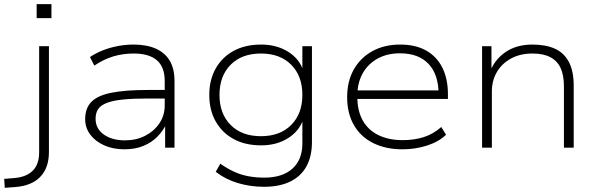

<svg xmlns="http://www.w3.org/2000/svg" viewBox="-89 -709 2876 922"><path d="M87 -622V-689H158V-622ZM-66 193 -69 150 -20 146Q38 141 68.5 110.5Q99 80 99 22V-487H146V20Q146 59 135.5 89Q125 119 104 140.5Q83 162 53.5 174Q24 186 -14 189Z M508 8Q454 8 411.5 -11Q369 -30 344.5 -62.5Q320 -95 320 -137Q320 -189 349.5 -219.5Q379 -250 445 -263.5Q511 -277 620 -277H715V-236H623Q549 -236 500.5 -231Q452 -226 423 -214.5Q394 -203 382 -184.5Q370 -166 370 -139Q370 -91 409.5 -63Q449 -35 511 -35Q565 -35 608 -57Q651 -79 676.5 -117Q702 -155 702 -202V-320Q702 -387 664.5 -419.5Q627 -452 553 -452Q501 -452 454.5 -438Q408 -424 364 -394L343 -435Q371 -454 405.5 -467.5Q440 -481 477.5 -488Q515 -495 552 -495Q614 -495 658 -476Q702 -457 725.5 -418.5Q749 -380 749 -320V0H704V-117H711Q696 -83 668 -54Q640 -25 600 -8.5Q560 8 508 8Z M1179 188Q1113 188 1053 170Q993 152 947 116L969 77Q1003 101 1036 116Q1069 131 1105 137.5Q1141 144 1180 144Q1267 144 1315 101Q1363 58 1363 -20V-139H1368Q1350 -81 1295 -46Q1240 -11 1165 -11Q1089 -11 1033.5 -41Q978 -71 947 -125.5Q916 -180 916 -253Q916 -326 947 -380.5Q978 -435 1033.5 -465Q1089 -495 1165 -495Q1240 -495 1295.5 -460Q1351 -425 1369 -365H1363V-487H1409V-27Q1409 42 1382.5 90Q1356 138 1304.5 163Q1253 188 1179 188ZM1164 -55Q1256 -55 1309.5 -109Q1363 -163 1363 -253Q1363 -344 1309.5 -398Q1256 -452 1164 -452Q1072 -452 1018.5 -398Q965 -344 965 -253Q965 -163 1018.5 -109Q1072 -55 1164 -55Z M1844 8Q1764 8 1704 -21.5Q1644 -51 1611 -107.5Q1578 -164 1578 -242Q1578 -318 1609.5 -374.5Q1641 -431 1698.5 -463Q1756 -495 1833 -495Q1907 -495 1958 -466Q2009 -437 2035.5 -383.5Q2062 -330 2062 -256V-234H1608V-275H2039L2017 -258Q2017 -351 1969 -402Q1921 -453 1832 -453Q1770 -453 1724 -427.5Q1678 -402 1652.5 -356.5Q1627 -311 1627 -249V-243Q1627 -177 1653 -130.5Q1679 -84 1728.5 -60Q1778 -36 1845 -36Q1898 -36 1944 -50Q1990 -64 2030 -99L2053 -62Q2018 -28 1961.5 -10Q1905 8 1844 8Z M2226 0V-487H2271V-370H2266Q2291 -428 2342.5 -461.5Q2394 -495 2468 -495Q2531 -495 2575 -475.5Q2619 -456 2642.5 -412Q2666 -368 2666 -298V0H2619V-294Q2619 -348 2603 -382.5Q2587 -417 2553.5 -434.5Q2520 -452 2468 -452Q2409 -452 2365 -428Q2321 -404 2297 -363Q2273 -322 2273 -270V0Z"/></svg>

Font: Nunito Sans 10pt SemiExpanded ExtraLight
Style: Regular
Weight: 250
Width: 6
Designer: Vernon Adams
Foundry: Vernon Adams
Version: Version 3.101;gftools[0.9.27]